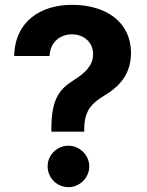

<svg xmlns="http://www.w3.org/2000/svg" viewBox="-20 -757 602 786"><path d="M190.3 -230.1V-218H324.9V-230.1C325.6 -299.4 350.5 -331.7 406.6 -365.4C473 -404.8 516.3 -457 516.3 -540.5C516.3 -664.8 416.2 -737.2 275.2 -737.2C146.3 -737.2 41.2 -669.7 38 -527.7H182.9C185 -585.6 228 -616.5 274.5 -616.5C322.4 -616.5 361.2 -584.5 361.2 -535.2C361.2 -488.6 327.4 -457.7 283.7 -430C224.1 -392.4 190.7 -354.4 190.3 -230.1ZM175.1 -76C174.7 -28.8 213.4 9.2 260.3 9.2C305.8 9.2 345.2 -28.8 345.5 -76C345.2 -122.5 305.8 -160.5 260.3 -160.5C213.4 -160.5 174.7 -122.5 175.1 -76Z"/></svg>

Font: Margiela Sans
Style: Bold
Weight: 700
Designer: Stefan Endress, Andreas Faust
Version: Version 1.100;FEAKit 1.0